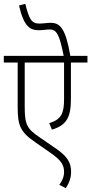

<svg xmlns="http://www.w3.org/2000/svg" viewBox="-20 -916 480 1010"><path d="M440 -587V-622H350C325 -769 295 -796 246 -796C228 -796 207 -792 187 -792C145 -792 133 -817 113 -896L80 -887C106 -775 138 -757 185 -757C205 -757 224 -761 242 -761C281 -761 294 -726 315 -622H0V-587H73V-354C73 -255 86 -222 168 -166L240 -116C303 -73 317 -48 317 -11C317 14 307 36 292 56L326 74C343 48 354 21 354 -12C354 -61 335 -96 259 -145L191 -192C120 -239 110 -262 110 -358V-587H317V-395C317 -320 303 -288 239 -268L253 -234C330 -257 353 -299 353 -394V-587Z"/></svg>

Font: Noto Sans Devanagari Condensed ExtraLight
Style: Regular
Weight: 200
Width: 3
Designer: Jelle Bosma - Monotype Design Team
Foundry: Monotype Imaging Inc.
Version: Version 2.004